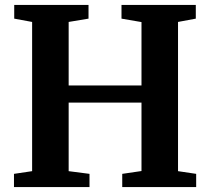

<svg xmlns="http://www.w3.org/2000/svg" viewBox="-20 -763 857 783"><path d="M111 -65V-673.5L38 -687V-743H341V-687L260 -673.5V-414.5H557V-673L475.5 -687V-743H778.5V-687L706 -673.5V-65L780 -54V0H478.5V-54L557 -65.5V-344.5H260V-65L345 -54V0H37V-54Z"/></svg>

Font: Merriweather 36pt
Style: Bold
Weight: 700
Designer: Eben Sorkin
Foundry: Eben Sorkin
Version: Version 2.100